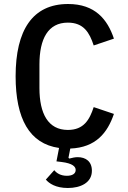

<svg xmlns="http://www.w3.org/2000/svg" viewBox="-20 -730 640 959"><path d="M319 -617C398 -617 427 -567 448 -503L549 -537C517 -633 455 -710 320 -710C143 -710 58 -580 58 -349C58 -137 127 -12 275 9L262 76L287 79C344 86 358 103 358 119C358 139 339 148 314 148C283 148 263 135 251 120L209 167C225 186 258 209 319 209C382 209 439 183 439 123C439 76 408 55 368 55C355 55 341 58 326 62L322 58L331 12C459 7 517 -67 549 -161L448 -195C427 -131 398 -81 319 -81C220 -81 177 -163 177 -290V-408C177 -536 220 -617 319 -617Z"/></svg>

Font: IBM Mono Medium
Style: Regular
Weight: 500
Monospace: yes
Designer: Mike Abbink, Paul van der Laan, Pieter van Rosmalen
Foundry: Bold Monday
Version: Version 2.3